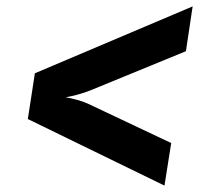

<svg xmlns="http://www.w3.org/2000/svg" viewBox="-20 -629 640 600"><path d="M494 -49 67 -257 89 -400 582 -609 561 -469 266 -348Q244 -339 221.5 -333Q199 -327 185 -325Q198 -323 219 -317.5Q240 -312 259 -303L515 -182Z"/></svg>

Font: JetBrains Mono NL ExtraBold
Style: Italic
Weight: 800
Italic angle: -9°
Monospace: yes
Designer: Philipp Nurullin, Konstantin Bulenkov
Foundry: JetBrains
Version: Version 2.305; ttfautohint (v1.8.4.7-5d5b)